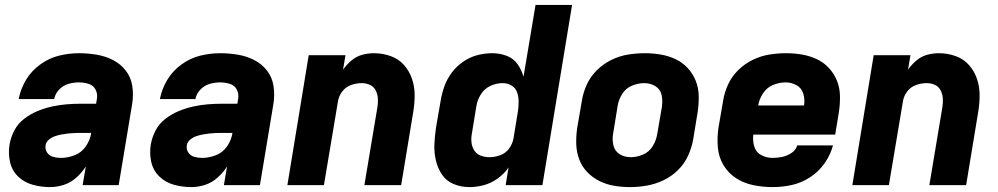

<svg xmlns="http://www.w3.org/2000/svg" viewBox="-20 -755 4072 783"><path d="M184 8Q212 8 240 -1Q268 -10 291 -30.5Q314 -51 330 -76L317 0H464L519 -331Q525 -368 519.5 -404Q514 -440 493 -467Q472 -494 441 -510Q410 -526 374 -532Q338 -538 302 -538Q261 -538 220.5 -528Q180 -518 144 -492Q108 -466 86 -429Q64 -392 56 -351H201Q205 -373 221.5 -390Q238 -407 259.5 -413Q281 -419 302 -419Q322 -419 341.5 -413Q361 -407 370 -389Q379 -371 375 -351L372 -332H310Q280 -332 250.5 -329.5Q221 -327 191.5 -320.5Q162 -314 133 -302Q104 -290 78.5 -270.5Q53 -251 38.5 -223Q24 -195 19 -166Q13 -129 21 -94Q29 -59 54 -35Q79 -11 113.5 -1.5Q148 8 184 8ZM228 -111Q211 -111 196 -115.5Q181 -120 172 -133Q163 -146 166 -163Q168 -176 179.5 -185.5Q191 -195 204 -199.5Q217 -204 230.5 -206.5Q244 -209 257 -210.5Q270 -212 283.5 -212.5Q297 -213 310 -213H352Q348 -185 330.5 -159Q313 -133 284.5 -122Q256 -111 228 -111Z M760 8Q788 8 816 -1Q844 -10 867 -30.5Q890 -51 906 -76L893 0H1040L1095 -331Q1101 -368 1095.5 -404Q1090 -440 1069 -467Q1048 -494 1017 -510Q986 -526 950 -532Q914 -538 878 -538Q837 -538 796.5 -528Q756 -518 720 -492Q684 -466 662 -429Q640 -392 632 -351H777Q781 -373 797.5 -390Q814 -407 835.5 -413Q857 -419 878 -419Q898 -419 917.5 -413Q937 -407 946 -389Q955 -371 951 -351L948 -332H886Q856 -332 826.5 -329.5Q797 -327 767.5 -320.5Q738 -314 709 -302Q680 -290 654.5 -270.5Q629 -251 614.5 -223Q600 -195 595 -166Q589 -129 597 -94Q605 -59 630 -35Q655 -11 689.5 -1.5Q724 8 760 8ZM804 -111Q787 -111 772 -115.5Q757 -120 748 -133Q739 -146 742 -163Q744 -176 755.5 -185.5Q767 -195 780 -199.5Q793 -204 806.5 -206.5Q820 -209 833 -210.5Q846 -212 859.5 -212.5Q873 -213 886 -213H928Q924 -185 906.5 -159Q889 -133 860.5 -122Q832 -111 804 -111Z M1152 0H1301L1358 -340Q1361 -362 1375 -381Q1389 -400 1411 -408Q1433 -416 1455 -416Q1473 -416 1488.5 -409Q1504 -402 1512 -386.5Q1520 -371 1521 -353Q1522 -335 1519 -317L1466 0H1616L1665 -297Q1671 -332 1671 -367Q1671 -402 1660 -434Q1649 -466 1627 -490.5Q1605 -515 1572.5 -526.5Q1540 -538 1505 -538Q1481 -538 1457 -531.5Q1433 -525 1413.5 -508.5Q1394 -492 1379 -471L1389 -530H1239Z M1894 8Q1924 8 1953.5 0Q1983 -8 2009.5 -27Q2036 -46 2054 -72L2042 0H2192L2313 -735H2164L2115 -442Q2107 -470 2090.5 -493.5Q2074 -517 2046 -527.5Q2018 -538 1987 -538Q1957 -538 1926.5 -530Q1896 -522 1869 -503.5Q1842 -485 1822.5 -459Q1803 -433 1792.5 -403.5Q1782 -374 1777 -344L1758 -234Q1753 -200 1751.5 -166.5Q1750 -133 1757.5 -101Q1765 -69 1782.5 -43Q1800 -17 1830 -4.5Q1860 8 1894 8ZM1976 -114Q1957 -114 1940 -120.5Q1923 -127 1913.5 -142.5Q1904 -158 1902.5 -176.5Q1901 -195 1905 -214L1923 -324Q1927 -348 1941.5 -371Q1956 -394 1980.5 -405Q2005 -416 2030 -416Q2050 -416 2066.5 -406Q2083 -396 2089 -378Q2095 -360 2095 -340Q2095 -320 2092 -300L2074 -190Q2070 -168 2056 -149Q2042 -130 2020 -122Q1998 -114 1976 -114Z M2549 8Q2583 8 2617.5 2Q2652 -4 2685 -19.5Q2718 -35 2744.5 -61Q2771 -87 2786 -120Q2801 -153 2807 -187L2825 -297Q2830 -330 2829.5 -363Q2829 -396 2817.5 -425Q2806 -454 2785 -477Q2764 -500 2735.5 -513.5Q2707 -527 2675 -532.5Q2643 -538 2610 -538Q2576 -538 2541.5 -532.5Q2507 -527 2474 -511Q2441 -495 2414.5 -469Q2388 -443 2373 -410Q2358 -377 2353 -344L2334 -234Q2329 -200 2330 -167.5Q2331 -135 2342 -105.5Q2353 -76 2374.5 -53.5Q2396 -31 2424 -17Q2452 -3 2484 2.5Q2516 8 2549 8ZM2552 -114Q2526 -114 2506 -127Q2486 -140 2481 -164.5Q2476 -189 2481 -214L2499 -324Q2503 -349 2517.5 -372Q2532 -395 2557 -405.5Q2582 -416 2608 -416Q2633 -416 2653.5 -403Q2674 -390 2678.5 -366Q2683 -342 2679 -317L2660 -207Q2656 -182 2641.5 -158.5Q2627 -135 2602 -124.5Q2577 -114 2552 -114Z M3131 8Q3170 8 3209 -0.5Q3248 -9 3283.5 -32Q3319 -55 3343 -89.5Q3367 -124 3377 -162H3231Q3226 -143 3207.5 -131Q3189 -119 3169.5 -115Q3150 -111 3131 -111Q3106 -111 3084.5 -122.5Q3063 -134 3056 -157.5Q3049 -181 3052 -206H3386L3401 -297Q3406 -330 3405.5 -363Q3405 -396 3393.5 -425Q3382 -454 3361 -477Q3340 -500 3311.5 -513.5Q3283 -527 3251 -532.5Q3219 -538 3186 -538Q3152 -538 3117.5 -532.5Q3083 -527 3050 -511Q3017 -495 2990.5 -469Q2964 -443 2949 -410Q2934 -377 2929 -344L2910 -234Q2904 -193 2907.5 -153.5Q2911 -114 2930.5 -81.5Q2950 -49 2981.5 -28.5Q3013 -8 3052 0Q3091 8 3131 8ZM3072 -325Q3076 -350 3091.5 -374Q3107 -398 3132.5 -408.5Q3158 -419 3184 -419Q3208 -419 3228.5 -407.5Q3249 -396 3256 -372.5Q3263 -349 3259 -325Z M3456 0H3605L3662 -340Q3665 -362 3679 -381Q3693 -400 3715 -408Q3737 -416 3759 -416Q3777 -416 3792.5 -409Q3808 -402 3816 -386.5Q3824 -371 3825 -353Q3826 -335 3823 -317L3770 0H3920L3969 -297Q3975 -332 3975 -367Q3975 -402 3964 -434Q3953 -466 3931 -490.5Q3909 -515 3876.5 -526.5Q3844 -538 3809 -538Q3785 -538 3761 -531.5Q3737 -525 3717.5 -508.5Q3698 -492 3683 -471L3693 -530H3543Z"/></svg>

Font: Iosevka Sparkle Heavy Oblique
Style: Regular
Weight: 900
Italic angle: -9°
Designer: Belleve Invis
Foundry: Belleve Invis
Version: Version 4.5.0; ttfautohint (v1.8.3)